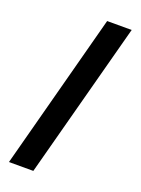

<svg xmlns="http://www.w3.org/2000/svg" viewBox="-182 -911 846 1155"><g transform="rotate(20 241.0 -333.5)"><path d="M295 -833 30 166H186L452 -833Z"/></g></svg>

Font: Noto Sans Devanagari SemiCondensed Black
Style: Regular
Weight: 900
Width: 4
Designer: Jelle Bosma - Monotype Design Team
Foundry: Monotype Imaging Inc.
Version: Version 2.004